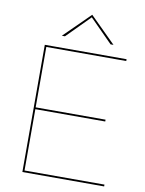

<svg xmlns="http://www.w3.org/2000/svg" viewBox="-97 -969 784 1036"><g transform="rotate(10 295.0 -450.5)"><path d="M99 -697H547V-687H109V-356H492V-346H109V-10H547V0H99ZM323 -901 464 -761H448L323 -887L198 -761H181Z"/></g></svg>

Font: HK Grotesk Thin
Style: Regular
Weight: 100
Designer: Alfredo Marco Pradil
Foundry: Hanken Design Co.
Version: Version 3.001